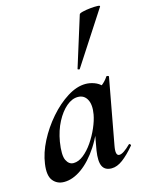

<svg xmlns="http://www.w3.org/2000/svg" viewBox="-113 -803 680 887"><g transform="rotate(-15 226.5 -360.0)"><path d="M83 13Q49 13 29.5 -11.5Q10 -36 18 -91Q25 -142 52.5 -195.5Q80 -249 120.5 -295.5Q161 -342 206.5 -370.5Q252 -399 294 -399Q314 -399 335 -391.5Q356 -384 371.5 -367.5Q387 -351 389 -324L329 -357Q346 -359 364.5 -373Q383 -387 396 -407Q398 -410 403.5 -408Q409 -406 408 -404L350 -89Q341 -42 361 -42Q371 -42 385 -51.5Q399 -61 415 -77Q418 -80 422 -76Q426 -72 423 -69Q392 -32 364.5 -11.5Q337 9 311 9Q279 9 267.5 -14.5Q256 -38 264 -89L289 -229L310 -246Q286 -164 248 -106Q210 -48 167 -17.5Q124 13 83 13ZM147 -60Q171 -60 195 -79Q219 -98 239.5 -128Q260 -158 274.5 -191.5Q289 -225 294 -253Q302 -298 288 -324Q274 -350 244 -350Q216 -350 189 -327Q162 -304 141 -264Q120 -224 111 -172Q101 -109 113 -84.5Q125 -60 147 -60ZM287 -473Q286 -470 280.5 -472Q275 -474 277 -476L352 -716Q353 -721 369.5 -725Q386 -729 406 -731Q426 -733 440.5 -732.5Q455 -732 452 -727Z"/></g></svg>

Font: Cormorant Garamond Light
Style: Bold Italic
Weight: 700
Italic angle: -10°
Version: Version 4.001